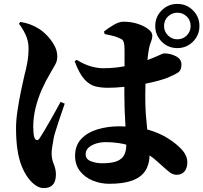

<svg xmlns="http://www.w3.org/2000/svg" viewBox="-20 -889 1040 982"><path d="M539 51Q494 51 454 34.5Q414 18 389 -14Q364 -46 364 -92Q364 -145 395.5 -178.5Q427 -212 479 -227.5Q531 -243 590 -243Q606 -243 622 -242Q621 -249 621 -256Q619 -290 617.5 -328Q616 -366 616 -402Q616 -423 616 -445Q573 -440 531 -440Q498 -440 468.5 -447Q439 -454 412.5 -482.5Q386 -511 362 -575L372 -583Q413 -558 447 -549Q481 -540 506 -540Q545 -540 578 -544Q598 -547 617 -550Q617 -564 617 -577V-633Q617 -660 613.5 -671.5Q610 -683 604 -687Q598 -691 588 -695Q571 -703 551.5 -707Q532 -711 515 -715L512 -728Q533 -745 561 -761.5Q589 -778 611 -778Q651 -778 684.5 -767Q718 -756 738.5 -740Q759 -724 759 -708Q759 -695 756 -686Q753 -677 749 -666.5Q745 -656 742 -640Q738 -620 734 -582Q767 -594 786 -603Q814 -616 818 -616Q851 -616 879.5 -601.5Q908 -587 908 -559Q908 -530 892 -519Q876 -508 836 -491Q821 -485 789 -476Q760 -468 724 -461Q723 -431 723 -400Q723 -324 729 -270Q731 -247 733 -226Q735 -226 737 -226Q797 -208 838 -182Q879 -156 904 -130Q921 -113 929.5 -95.5Q938 -78 938 -59Q938 -28 923 -11.5Q908 5 884 5Q864 5 847 -8.5Q830 -22 799 -50Q772 -76 745 -94Q744 -47 723 -15Q700 19 654.5 35Q609 51 539 51ZM204 73Q183 73 163 59.5Q143 46 126 24Q105 -4 90.5 -40.5Q76 -77 69 -125Q62 -173 62 -234Q62 -273 69.5 -323.5Q77 -374 87 -422Q97 -470 104 -500Q114 -537 120 -571Q126 -605 126 -643Q126 -681 109.5 -714.5Q93 -748 77 -767L84 -777Q113 -772 134.5 -764Q156 -756 177 -743Q195 -733 217.5 -710.5Q240 -688 256.5 -659.5Q273 -631 273 -600Q273 -577 262 -558Q251 -539 234 -509Q213 -474 193.5 -430Q174 -386 162 -337.5Q150 -289 150 -240Q150 -225 151.5 -209Q153 -193 156 -185Q161 -173 169 -172.5Q177 -172 184 -184Q193 -198 207 -221Q221 -244 236 -271Q251 -298 265.5 -323.5Q280 -349 290 -368L311 -359Q304 -338 295.5 -313.5Q287 -289 279 -264.5Q271 -240 264.5 -219.5Q258 -199 255 -185Q249 -152 246.5 -134Q244 -116 244 -105Q244 -76 255 -49.5Q266 -23 266 3Q266 73 204 73ZM887 -643Q840 -643 807 -676Q774 -709 774 -756Q774 -803 807 -836Q840 -869 887 -869Q934 -869 967 -836Q1000 -803 1000 -756Q1000 -709 967 -676Q934 -643 887 -643ZM626 -149Q618 -151 611 -153Q565 -162 520 -162Q494 -162 470.5 -154.5Q447 -147 432.5 -133.5Q418 -120 418 -100Q418 -75 444.5 -64.5Q471 -54 502 -54Q551 -54 577.5 -64.5Q604 -75 615 -96Q626 -117 626 -149ZM887 -688Q916 -688 935.5 -708Q955 -728 955 -756Q955 -785 935.5 -804.5Q916 -824 887 -824Q859 -824 839 -804.5Q819 -785 819 -756Q819 -728 839 -708Q859 -688 887 -688Z"/></svg>

Font: Noto Serif HK ExtraLight Black
Style: Regular
Weight: 900
Version: Version 2.002-H1;hotconv 1.1.0;makeotfexe 2.6.0